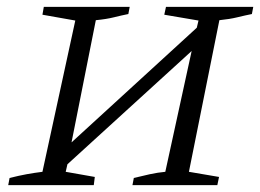

<svg xmlns="http://www.w3.org/2000/svg" viewBox="-20 -541 760 561"><path d="M4 0 8 -21Q36 -28 58 -32Q80 -36 104 -39L200 -481L104 -498L108 -521H359L355 -500Q335 -496 313 -490.5Q291 -485 260 -482L189 -125L555 -460L560 -481L460 -498L465 -521H720L716 -500Q696 -496 673.5 -490.5Q651 -485 621 -482L532 -39L620 -24L615 0H367L371 -21Q395 -27 418 -32Q441 -37 463 -39L540 -392L177 -61L172 -39L257 -24L254 0Z"/></svg>

Font: Piazzolla SC Light
Style: Italic
Weight: 300
Italic angle: -11.3°
Designer: Juan Pablo del Peral
Foundry: Huerta Tipografica
Version: Version 1.330